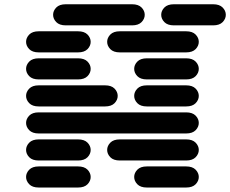

<svg xmlns="http://www.w3.org/2000/svg" viewBox="-20 -881 1064 888"><path d="M159.2 -13.7Q129.9 -13.7 115.2 -28.8Q100.6 -43.9 100.6 -62.5Q100.6 -81.1 115.2 -96.2Q129.9 -111.3 159.2 -111.3H340.8Q370.1 -111.3 384.8 -96.2Q399.4 -81.1 399.4 -62.5Q399.4 -43.9 384.8 -28.8Q370.1 -13.7 340.8 -13.7ZM659.2 -13.7Q629.9 -13.7 615.2 -28.8Q600.6 -43.9 600.6 -62.5Q600.6 -81.1 615.2 -96.2Q629.9 -111.3 659.2 -111.3H840.8Q870.1 -111.3 884.8 -96.2Q899.4 -81.1 899.4 -62.5Q899.4 -43.9 884.8 -28.8Q870.1 -13.7 840.8 -13.7ZM159.2 -138.7Q129.9 -138.7 115.2 -153.8Q100.6 -168.9 100.6 -187.5Q100.6 -206.1 115.2 -221.2Q129.9 -236.3 159.2 -236.3H340.8Q370.1 -236.3 384.8 -221.2Q399.4 -206.1 399.4 -187.5Q399.4 -168.9 384.8 -153.8Q370.1 -138.7 340.8 -138.7ZM534.2 -138.7Q504.9 -138.7 490.2 -153.8Q475.6 -168.9 475.6 -187.5Q475.6 -206.1 490.2 -221.2Q504.9 -236.3 534.2 -236.3H840.8Q870.1 -236.3 884.8 -221.2Q899.4 -206.1 899.4 -187.5Q899.4 -168.9 884.8 -153.8Q870.1 -138.7 840.8 -138.7ZM159.2 -263.7Q129.9 -263.7 115.2 -278.8Q100.6 -293.9 100.6 -312.5Q100.6 -331.1 115.2 -346.2Q129.9 -361.3 159.2 -361.3H840.8Q870.1 -361.3 884.8 -346.2Q899.4 -331.1 899.4 -312.5Q899.4 -293.9 884.8 -278.8Q870.1 -263.7 840.8 -263.7ZM159.2 -388.7Q129.9 -388.7 115.2 -403.8Q100.6 -418.9 100.6 -437.5Q100.6 -456.1 115.2 -471.2Q129.9 -486.3 159.2 -486.3H465.8Q495.1 -486.3 509.8 -471.2Q524.4 -456.1 524.4 -437.5Q524.4 -418.9 509.8 -403.8Q495.1 -388.7 465.8 -388.7ZM659.2 -388.7Q629.9 -388.7 615.2 -403.8Q600.6 -418.9 600.6 -437.5Q600.6 -456.1 615.2 -471.2Q629.9 -486.3 659.2 -486.3H840.8Q870.1 -486.3 884.8 -471.2Q899.4 -456.1 899.4 -437.5Q899.4 -418.9 884.8 -403.8Q870.1 -388.7 840.8 -388.7ZM159.2 -513.7Q129.9 -513.7 115.2 -528.8Q100.6 -543.9 100.6 -562.5Q100.6 -581.1 115.2 -596.2Q129.9 -611.3 159.2 -611.3H340.8Q370.1 -611.3 384.8 -596.2Q399.4 -581.1 399.4 -562.5Q399.4 -543.9 384.8 -528.8Q370.1 -513.7 340.8 -513.7ZM659.2 -513.7Q629.9 -513.7 615.2 -528.8Q600.6 -543.9 600.6 -562.5Q600.6 -581.1 615.2 -596.2Q629.9 -611.3 659.2 -611.3H840.8Q870.1 -611.3 884.8 -596.2Q899.4 -581.1 899.4 -562.5Q899.4 -543.9 884.8 -528.8Q870.1 -513.7 840.8 -513.7ZM159.2 -638.7Q129.9 -638.7 115.2 -653.8Q100.6 -668.9 100.6 -687.5Q100.6 -706.1 115.2 -721.2Q129.9 -736.3 159.2 -736.3H340.8Q370.1 -736.3 384.8 -721.2Q399.4 -706.1 399.4 -687.5Q399.4 -668.9 384.8 -653.8Q370.1 -638.7 340.8 -638.7ZM534.2 -638.7Q504.9 -638.7 490.2 -653.8Q475.6 -668.9 475.6 -687.5Q475.6 -706.1 490.2 -721.2Q504.9 -736.3 534.2 -736.3H840.8Q870.1 -736.3 884.8 -721.2Q899.4 -706.1 899.4 -687.5Q899.4 -668.9 884.8 -653.8Q870.1 -638.7 840.8 -638.7ZM284.2 -763.7Q254.9 -763.7 240.2 -778.8Q225.6 -793.9 225.6 -812.5Q225.6 -831.1 240.2 -846.2Q254.9 -861.3 284.2 -861.3H590.8Q620.1 -861.3 634.8 -846.2Q649.4 -831.1 649.4 -812.5Q649.4 -793.9 634.8 -778.8Q620.1 -763.7 590.8 -763.7ZM784.2 -763.7Q754.9 -763.7 740.2 -778.8Q725.6 -793.9 725.6 -812.5Q725.6 -831.1 740.2 -846.2Q754.9 -861.3 784.2 -861.3H965.8Q995.1 -861.3 1009.8 -846.2Q1024.4 -831.1 1024.4 -812.5Q1024.4 -793.9 1009.8 -778.8Q995.1 -763.7 965.8 -763.7Z"/></svg>

Font: Sixtyfour Normal
Style: Regular
Weight: 400
Monospace: yes
Designer: Jens Kutilek
Foundry: Jens Kutilek
Version: Version 2.000